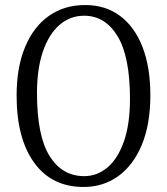

<svg xmlns="http://www.w3.org/2000/svg" viewBox="-20 -731 664 763"><path d="M318.5 -711Q399.5 -711 457.5 -667.5Q515.5 -624 546.5 -543.8Q577.5 -463.5 577.5 -352.5Q577.5 -237.5 543.8 -156Q510 -74.5 450.2 -31.2Q390.5 12 312 12Q185.5 12 115.8 -84.5Q46 -181 46 -351Q46 -463 79.5 -543.8Q113 -624.5 174.2 -667.8Q235.5 -711 318.5 -711ZM496.5 -338Q496.5 -506 447.2 -587.2Q398 -668.5 314.5 -668.5Q258.5 -668.5 216.2 -631.8Q174 -595 150.5 -526.2Q127 -457.5 127 -361.5Q127 -191 177 -111Q227 -31 314.5 -31Q366.5 -31 407.8 -66.2Q449 -101.5 472.8 -170Q496.5 -238.5 496.5 -338Z"/></svg>

Font: Fraunces 9pt SuperSoft Light
Style: Regular
Weight: 300
Version: Version 1.000;[b76b70a41]